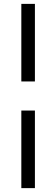

<svg xmlns="http://www.w3.org/2000/svg" viewBox="-20 -801 291 990"><path d="M160 -781V-381H90V-781ZM160 -231V169H90V-231Z"/></svg>

Font: Exo 2 Medium
Style: Regular
Weight: 500
Designer: Natanael Gama
Foundry: Natanael Gama
Version: Version 2.010